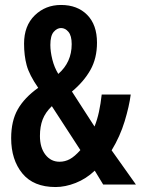

<svg xmlns="http://www.w3.org/2000/svg" viewBox="-20 -744 568 774"><path d="M226 -724Q292 -724 331.5 -684Q371 -644 371 -572Q371 -509 344.5 -462Q318 -415 270 -375L361 -234Q372 -261 379 -293.5Q386 -326 390 -363H507Q501 -316 482.5 -255Q464 -194 430 -138L528 0H396L362 -56Q327 -23 285 -6.5Q243 10 204 10Q115 10 70 -45Q25 -100 25 -187Q25 -256 51.5 -303Q78 -350 134 -390Q98 -442 87.5 -481Q77 -520 77 -568Q77 -640 120 -682Q163 -724 226 -724ZM226 -631Q210 -631 196.5 -615.5Q183 -600 183 -563Q183 -536 191 -504Q199 -472 215 -446Q269 -493 269 -566Q269 -600 256 -615.5Q243 -631 226 -631ZM189 -316Q163 -291 152 -262.5Q141 -234 141 -196Q141 -149 163 -120.5Q185 -92 220 -92Q242 -92 261.5 -102.5Q281 -113 304 -139Z"/></svg>

Font: Noto Sans Telugu ExtraCondensed SemiBold
Style: Regular
Weight: 600
Width: 2
Designer: Jelle Bosma - Monotype Design Team
Foundry: Monotype Imaging Inc.
Version: Version 2.005; ttfautohint (v1.8.4.7-5d5b)